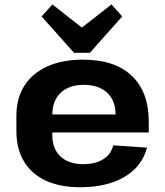

<svg xmlns="http://www.w3.org/2000/svg" viewBox="-20 -812 725 843"><path d="M331.4 10.1Q243.5 10.1 180.9 -19Q118.3 -48.1 85.2 -103.3Q52 -158.4 52 -236.1V-303.9Q52 -380.6 87.2 -435.7Q122.4 -490.9 188 -520.5Q253.6 -550.1 344.1 -550.1Q483.9 -550.1 558.5 -479.3Q633.2 -408.5 633.2 -276.9V-230.5H180.8V-309.4H508.5L487.2 -279.1V-311Q487.2 -371 450 -405.2Q412.7 -439.5 348.2 -439.5Q283.3 -439.5 246.5 -404.7Q209.8 -370 209.8 -308.5V-218.8Q209.8 -158.3 245.8 -124.8Q281.8 -91.3 345.3 -91.3Q399.7 -91.3 433.9 -113.3Q468.1 -135.3 477 -173.9L625.6 -163.7Q602.9 -80 526 -35Q449 10.1 331.4 10.1ZM516.5 -739.8 374.7 -580.3H304.9L162.6 -739.8L210.1 -792.5L383.5 -656.2H295.1L469.5 -792.5Z"/></svg>

Font: Pathway Extreme 8pt Thin
Style: Regular
Weight: 100
Designer: Eduardo Rodriguez Tunni
Foundry: Eduardo Rodriguez Tunni
Version: Version 1.000